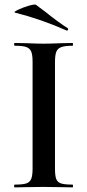

<svg xmlns="http://www.w3.org/2000/svg" viewBox="-20 -811 378 831"><path d="M294 -12Q296 -12 296 -6Q296 0 294 0Q261 0 242 -1L168 -2L96 -1Q77 0 44 0Q41 0 41 -6Q41 -12 44 -12Q78 -12 93.5 -17Q109 -22 115 -36.5Q121 -51 121 -81V-544Q121 -574 115 -588Q109 -602 93.5 -607.5Q78 -613 44 -613Q41 -613 41 -619Q41 -625 44 -625L96 -624Q140 -622 168 -622Q198 -622 244 -624L294 -625Q296 -625 296 -619Q296 -613 294 -613Q261 -613 245 -607Q229 -601 223.5 -586.5Q218 -572 218 -542V-81Q218 -50 223.5 -36Q229 -22 244.5 -17Q260 -12 294 -12ZM46 -756Q36 -758 56.5 -768Q77 -778 104 -786Q131 -794 136 -790L176 -760Q232 -715 273 -689Q275 -688 275 -685Q275 -682 273 -680Q271 -678 268 -679Q158 -728 46 -756Z"/></svg>

Font: Cormorant SC SemiBold
Style: Regular
Weight: 600
Designer: Christian Thalmann (Catharsis Fonts)
Version: Version 3.000